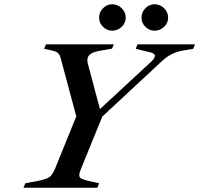

<svg xmlns="http://www.w3.org/2000/svg" viewBox="-20 -881 935 901"><path d="M895 -673 887 -652 834 -643Q782 -633 743 -597L460 -334L361 -91Q352 -70 352 -59Q352 -48 361.5 -43Q371 -38 395 -32L445 -21L437 0H90L99 -21L157 -32Q198 -40 212 -50Q226 -60 239 -91L338 -335L264 -611Q260 -625 252 -632Q244 -639 228 -643L187 -652L196 -673H514L506 -653L451 -643Q419 -638 404.5 -627.5Q390 -617 390 -599Q390 -589 392 -583L449 -369L691 -593Q707 -609 707 -619Q707 -629 687 -635L617 -652L625 -673ZM445 -798Q445 -824 463.5 -842.5Q482 -861 506 -861Q532 -861 551 -842.5Q570 -824 570 -798Q570 -773 551 -755Q532 -737 506 -737Q482 -737 463.5 -755Q445 -773 445 -798ZM644 -798Q644 -824 662.5 -842.5Q681 -861 705 -861Q731 -861 750 -842.5Q769 -824 769 -798Q769 -773 750 -755Q731 -737 705 -737Q681 -737 662.5 -755Q644 -773 644 -798Z"/></svg>

Font: Ibarra Real Nova
Style: Italic
Weight: 400
Italic angle: -22°
Designer: Jose Maria Ribagorda & Octavio Pardo
Foundry: Octavio Pardo
Version: Version 1.014